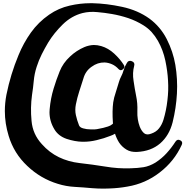

<svg xmlns="http://www.w3.org/2000/svg" viewBox="-20 -1339 1140 1180"><path d="M709 -914.1Q690.4 -934.6 668 -944.3Q645.5 -954.1 623 -955.1Q580.1 -956.1 543 -928.7Q504.9 -902.3 492.2 -855.5Q480.5 -816.4 466.8 -776.4Q454.1 -737.3 446.3 -697.3Q439.5 -663.1 446.3 -631.8Q453.1 -600.6 465.8 -568.4Q471.7 -554.7 492.2 -549.8Q512.7 -543.9 535.2 -543.9Q549.8 -543 563.5 -543.9Q577.1 -544.9 584 -546.9Q614.3 -551.8 643.6 -561.5Q672.9 -570.3 689.5 -598.6Q715.8 -645.5 721.7 -699.2Q728.5 -752 752 -799.8Q759.8 -818.4 778.3 -808.6Q791 -801.8 791 -791Q791 -786.1 788.1 -780.3Q768.6 -735.4 762.7 -679.7Q756.8 -625 737.3 -579.1Q726.6 -554.7 708 -534.2Q689.5 -514.6 658.2 -503.9Q619.1 -488.3 573.2 -477.5Q533.2 -467.8 494.1 -467.8Q490.2 -467.8 485.4 -467.8Q440.4 -468.8 389.6 -485.4Q338.9 -502.9 314.5 -543.9Q284.2 -593.8 284.2 -649.4Q284.2 -658.2 285.2 -668Q291 -734.4 309.6 -794.9Q326.2 -849.6 346.7 -900.4Q367.2 -952.1 411.1 -992.2Q449.2 -1028.3 499 -1049.8Q527.3 -1061.5 556.6 -1062.5Q579.1 -1062.5 602.5 -1055.7Q645.5 -1043 681.6 -1009.8Q717.8 -976.6 741.2 -939.5Q750 -924.8 735.4 -913.1Q721.7 -901.4 709 -914.1ZM804.7 -934.6Q793 -890.6 800.8 -842.8Q807.6 -794.9 816.4 -751Q826.2 -705.1 824.2 -655.3Q822.3 -604.5 838.9 -560.5Q849.6 -534.2 865.2 -520.5Q881.8 -506.8 909.2 -517.6Q940.4 -528.3 957 -549.8Q974.6 -571.3 984.4 -602.5Q1002 -660.2 1008.8 -721.7Q1016.6 -783.2 1012.7 -843.8Q1009.8 -901.4 996.1 -966.8Q982.4 -1031.2 951.2 -1086.9Q934.6 -1116.2 912.1 -1141.6Q889.6 -1166 861.3 -1183.6Q817.4 -1210.9 768.6 -1227.5Q718.8 -1244.1 668 -1252.9Q624 -1260.7 578.1 -1264.6Q531.2 -1269.5 487.3 -1258.8Q418.9 -1241.2 365.2 -1188.5Q311.5 -1135.7 276.4 -1078.1Q254.9 -1042 236.3 -1004.9Q217.8 -967.8 205.1 -927.7Q191.4 -885.7 187.5 -841.8Q183.6 -798.8 176.8 -755.9Q166 -677.7 173.8 -596.7Q180.7 -514.6 237.3 -453.1Q283.2 -401.4 341.8 -373Q400.4 -344.7 468.8 -336.9Q546.9 -328.1 626 -315.4Q705.1 -301.8 783.2 -304.7Q825.2 -305.7 862.3 -311.5Q898.4 -317.4 935.5 -339.8Q974.6 -365.2 1003.9 -397.5Q1034.2 -430.7 1058.6 -468.8Q1070.3 -486.3 1087.9 -476.6Q1099.6 -470.7 1099.6 -460Q1099.6 -455.1 1096.7 -448.2Q1050.8 -347.7 961.9 -279.3Q874 -210.9 763.7 -192.4Q710 -182.6 654.3 -180.7Q635.7 -179.7 617.2 -179.7Q581.1 -179.7 544.9 -182.6Q492.2 -187.5 439.5 -190.4Q385.7 -193.4 335.9 -209Q229.5 -241.2 147.5 -319.3Q65.4 -396.5 33.2 -503.9Q9.8 -580.1 9.8 -656.2Q9.8 -706.1 19.5 -756.8Q44.9 -882.8 93.8 -1000Q124 -1074.2 169.9 -1138.7Q215.8 -1203.1 282.2 -1249Q339.8 -1289.1 409.2 -1304.7Q472.7 -1319.3 536.1 -1319.3Q542 -1319.3 547.9 -1319.3Q634.8 -1317.4 730.5 -1296.9Q826.2 -1276.4 898.4 -1224.6Q965.8 -1174.8 1004.9 -1098.6Q1043.9 -1021.5 1057.6 -940.4Q1072.3 -852.5 1067.4 -763.7Q1062.5 -674.8 1041 -587.9Q1020.5 -506.8 964.8 -458Q908.2 -409.2 822.3 -405.3Q783.2 -403.3 756.8 -419.9Q729.5 -436.5 711.9 -462.9Q679.7 -513.7 673.8 -585.9Q668.9 -658.2 675.8 -710Q679.7 -737.3 691.4 -771.5Q702.1 -804.7 710.9 -835Q715.8 -852.5 724.6 -869.1Q733.4 -885.7 738.3 -903.3Q742.2 -916 747.1 -928.7Q752.9 -940.4 759.8 -952.1Q769.5 -970.7 790 -962.9Q810.5 -955.1 804.7 -934.6Z"/></svg>

Font: Digory Doodles
Style: Regular
Weight: 400
Designer: Holds Worth Design
Version: Version 1.0